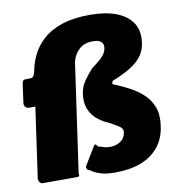

<svg xmlns="http://www.w3.org/2000/svg" viewBox="-83 -818 843 904"><g transform="rotate(-10 338.0 -366.0)"><path d="M406 -742Q481 -742 532.5 -722Q584 -702 608.5 -664Q633 -626 625 -570Q621 -538 604 -512.5Q587 -487 554.5 -465Q522 -443 468 -421Q464 -422 459.5 -417.5Q455 -413 454 -407Q454 -409 454.5 -407.5Q455 -406 455 -402Q495 -386 532 -366.5Q569 -347 597 -320.5Q625 -294 638.5 -257Q652 -220 644 -168Q636 -109 603 -69Q570 -29 517.5 -9.5Q465 10 396 10Q351 10 323 0.5Q295 -9 279 -22Q269 -24 266 -30.5Q263 -37 265 -43L319 -132Q324 -139 328.5 -135Q333 -131 336 -125Q347 -123 361 -118Q375 -113 394 -113Q420 -113 442 -127Q464 -141 468 -169Q470 -181 463.5 -189Q457 -197 443 -205.5Q429 -214 406 -226Q375 -239 351 -259.5Q327 -280 315.5 -310Q304 -340 309 -379Q314 -415 332.5 -441Q351 -467 372 -491Q389 -504 405.5 -517Q422 -530 433.5 -545Q445 -560 447 -579Q449 -596 437.5 -606.5Q426 -617 397 -617Q354 -617 328.5 -590.5Q303 -564 298 -529L225 -17Q227 -6 224.5 -3Q222 0 213 0H50Q42 0 36 -8Q30 -16 31 -26L78 -357Q79 -362 79 -361.5Q79 -361 74 -361H48Q38 -361 31.5 -368.5Q25 -376 26 -386L39 -480Q41 -489 44.5 -492.5Q48 -496 61 -496H79Q89 -496 94.5 -505Q100 -514 102 -525Q109 -565 128 -603.5Q147 -642 182 -673.5Q217 -705 272 -723.5Q327 -742 406 -742Z"/></g></svg>

Font: Libre Franklin Thin Black
Style: Italic
Weight: 900
Italic angle: -8°
Version: Version 2.000